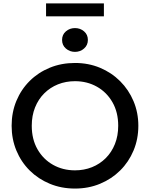

<svg xmlns="http://www.w3.org/2000/svg" viewBox="-20 -1081 872 1116"><path d="M415.8 15Q336.9 15 269.7 -12.8Q202.4 -40.5 152.6 -90Q102.8 -139.5 75.2 -206Q47.6 -272.5 47.6 -350Q47.6 -428 75.2 -494.5Q102.8 -561 152.6 -610.5Q202.4 -660 269.7 -687.5Q336.9 -715 415.8 -715Q494.4 -715 561.4 -687Q628.4 -659 678.4 -609Q728.4 -559 756.2 -492.8Q784.1 -426.5 784.1 -350Q784.1 -272.5 756.2 -206Q728.4 -139.5 678.4 -90Q628.4 -40.5 561.4 -12.8Q494.4 15 415.8 15ZM415.8 -90.9Q468.9 -90.9 514.6 -109.2Q560.3 -127.6 594.5 -161.7Q628.7 -195.8 647.9 -243.6Q667.1 -291.4 667.1 -350Q667.1 -428.4 633.7 -486.6Q600.4 -544.9 543.4 -577Q486.5 -609.1 415.8 -609.1Q362.8 -609.1 317 -590.8Q271.3 -572.4 237.1 -538.3Q202.9 -504.2 183.8 -456.6Q164.6 -408.9 164.6 -350Q164.6 -271.6 197.9 -213.4Q231.2 -155.1 288.2 -123Q345.1 -90.9 415.8 -90.9ZM415.8 -779.5Q385.3 -779.5 363.1 -798.8Q340.8 -818.1 340.8 -848.8Q340.8 -879.8 363.1 -898.8Q385.4 -917.8 415.8 -917.8Q446.4 -917.8 468.6 -898.8Q490.8 -879.8 490.8 -848.8Q490.8 -818.4 468.6 -799Q446.4 -779.5 415.8 -779.5ZM247.7 -985.9V-1061.4H583.9V-985.9Z"/></svg>

Font: Geologica Thin
Style: Regular
Weight: 100
Version: Version 1.010;gftools[0.9.28]